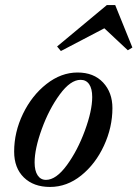

<svg xmlns="http://www.w3.org/2000/svg" viewBox="-20 -732 544 760"><path d="M36 -132Q36 -209 71 -281.5Q106 -354 164 -399.5Q222 -445 287 -445Q351 -445 388 -405.5Q425 -366 425 -304Q425 -228 391.5 -155.5Q358 -83 301.5 -37.5Q245 8 178 8Q113 8 74.5 -29.5Q36 -67 36 -132ZM345 -348Q345 -381 333 -398.5Q321 -416 299 -416Q259 -416 216.5 -358Q174 -300 145.5 -221.5Q117 -143 117 -89Q117 -56 129 -38Q141 -20 162 -20Q202 -20 244.5 -78Q287 -136 316 -215Q345 -294 345 -348ZM504 -544 486 -533 393 -620 221 -530 206 -548 403 -712H436Z"/></svg>

Font: Ibarra Real Nova
Style: Italic
Weight: 400
Italic angle: -22°
Designer: Jose Maria Ribagorda & Octavio Pardo
Foundry: Octavio Pardo
Version: Version 1.014